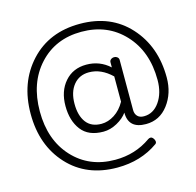

<svg xmlns="http://www.w3.org/2000/svg" viewBox="-119 -741 1114 1093"><g transform="rotate(-15 438.0 -195.0)"><path d="M441 228Q260 228 151 109.5Q42 -9 42 -194Q42 -379 152.5 -498.5Q263 -618 444.5 -618Q626 -618 735 -498Q844 -378 844 -195Q844 -102 793.5 -35.5Q743 31 662 31Q559 31 559 -64Q538 -34 498 -12Q458 10 417 10Q329 10 287 -45Q245 -100 245 -187Q245 -274 293 -329Q341 -384 420 -384Q499 -384 557 -331V-361Q557 -371 565 -377.5Q573 -384 584 -384Q595 -384 603 -377.5Q611 -371 611 -361V-65Q611 -43 624 -29Q637 -15 662 -15Q718 -15 754 -66.5Q790 -118 790 -195Q790 -363 692.5 -467.5Q595 -572 441.5 -572Q288 -572 192 -467.5Q96 -363 96 -194.5Q96 -26 192 78Q288 182 441 182Q559 182 651 117Q658 112 666 112Q674 112 681.5 121.5Q689 131 689.5 140.5Q690 150 683 155Q580 228 441 228ZM423 -338Q366 -338 332 -296.5Q298 -255 298 -185.5Q298 -116 328 -76Q358 -36 418 -36Q457 -36 494.5 -60Q532 -84 557 -129V-278Q495 -338 423 -338Z"/></g></svg>

Font: Flamenco
Style: Regular
Weight: 400
Designer: Luciano Vergara
Foundry: Luciano Vergara
Version: Version 1.003